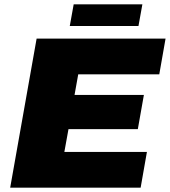

<svg xmlns="http://www.w3.org/2000/svg" viewBox="-20 -866 784 886"><path d="M302 -746H619L637 -846H320ZM27 0H629L658 -165H277L296 -270H616L644 -428H324L341 -523H715L744 -688H149Z"/></svg>

Font: Archivo Black
Style: Italic
Weight: 900
Italic angle: -10°
Designer: Hector Gatti
Foundry: Omnibus-Type
Version: Version 2.001